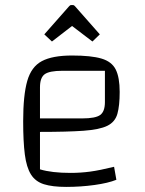

<svg xmlns="http://www.w3.org/2000/svg" viewBox="-20 -726 571 754"><path d="M240 8Q186 8 152.5 -2.5Q119 -13 101.5 -41Q84 -69 77.5 -119.5Q71 -170 71 -250Q71 -352 87 -408Q103 -464 144.5 -486Q186 -508 263 -508Q338 -508 378.5 -496Q419 -484 434.5 -453Q450 -422 450 -365Q450 -311 441 -279Q432 -247 401.5 -232Q371 -217 308 -212.5Q245 -208 137 -208H107V-261H303Q355 -261 373.5 -274.5Q392 -288 392 -325V-448H225Q174 -448 155.5 -434.5Q137 -421 137 -383V-61Q183 -47 257 -47Q296 -47 333.5 -52Q371 -57 428 -71L437 -20Q405 -7 351 0.5Q297 8 240 8ZM184 -563 154 -591 251 -701Q255 -706 259 -706H267Q271 -706 275 -701L372 -591L343 -563L263 -624Z"/></svg>

Font: Changa ExtraLight ExtraLight
Style: Regular
Weight: 250
Version: Version 3.002; ttfautohint (v1.8.2)